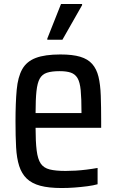

<svg xmlns="http://www.w3.org/2000/svg" viewBox="-20 -861 587 966"><path d="M290 85Q225 85 182.5 73.5Q140 62 114.5 37.5Q89 13 76.5 -26Q64 -65 61 -120.5Q58 -176 58 -250Q58 -344 64 -409Q70 -474 92 -513Q114 -552 160 -569.5Q206 -587 284 -587Q345 -587 383.5 -575.5Q422 -564 444 -539Q466 -514 475.5 -475Q485 -436 487 -380Q489 -324 489 -251V-218H159Q159 -148 164.5 -104Q170 -60 185 -38Q200 -16 230 -8.5Q260 -1 310 -1Q334 -1 360 -2.5Q386 -4 414.5 -7.5Q443 -11 471 -16V66Q450 72 419.5 76Q389 80 356 82.5Q323 85 290 85ZM390 -264V-295Q390 -366 386 -407Q382 -448 370 -468Q358 -488 336.5 -495.5Q315 -503 280 -503Q240 -503 216 -495Q192 -487 180 -465.5Q168 -444 163.5 -402.5Q159 -361 159 -292H417ZM218 -661V-667L287 -841H393V-835L294 -661Z"/></svg>

Font: Farlight84_Sys_V01
Style: Regular
Weight: 400
Designer: Ryoko NISHIZUKA  (kana, bopomofo & ideographs); Paul D. Hunt (Latin, Greek & Cyrillic); Sandoll Communications , Soo-you
Foundry: Adobe
Version: Version 2.004;October 29, 2024;FontCreator 14.0.0.2814 64-bi